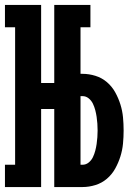

<svg xmlns="http://www.w3.org/2000/svg" viewBox="-22 -755 542 775"><path d="M-2 0V-90H39V-645H-2V-735H144V-420H197V-735H343V-645H303V-457H311Q337 -457 363 -449Q389 -441 409.5 -423.5Q430 -406 443 -382.5Q456 -359 464 -333.5Q472 -308 474.5 -281.5Q477 -255 477 -228Q477 -202 474.5 -175.5Q472 -149 464 -123.5Q456 -98 443 -74.5Q430 -51 409.5 -33.5Q389 -16 363 -8Q337 0 311 0H197V-315H144V0ZM303 -90H311Q325 -90 336 -99Q347 -108 353 -120.5Q359 -133 362.5 -146.5Q366 -160 368 -173.5Q370 -187 371 -201Q372 -215 372 -228Q372 -242 371 -256Q370 -270 368 -283.5Q366 -297 362.5 -310.5Q359 -324 353 -336.5Q347 -349 336 -358Q325 -367 311 -367H303Z"/></svg>

Font: Iosevka Curly Slab Extrabold
Style: Regular
Weight: 800
Monospace: yes
Designer: Belleve Invis
Foundry: Belleve Invis
Version: Version 22.1.2; ttfautohint (v1.8.4)